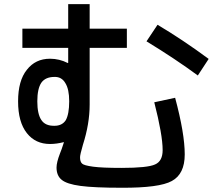

<svg xmlns="http://www.w3.org/2000/svg" viewBox="-20 -841 1040 917"><path d="M305.7 -612.3H86.9V-704.1H305.7V-821.3H408.2V-704.1H585.9V-612.3H408.2V-341.8Q408.2 -250 376 -149.4Q362.3 -102.5 362.3 -89.8Q362.3 -68.4 372.1 -59.6Q380.9 -50.8 424.8 -44.9Q467.8 -39.1 560.5 -39.1Q685.5 -39.1 720.7 -55.7Q756.8 -71.3 756.8 -124Q756.8 -196.3 716.8 -352.5L816.4 -374Q862.3 -203.1 862.3 -103.5Q862.3 -9.8 800.8 23.4Q741.2 56.6 560.5 55.7Q429.7 55.7 364.3 46.9Q298.8 38.1 274.4 17.6Q250 -2 250 -41Q250 -65.4 266.6 -108.4Q273.4 -124 285.2 -161.1L284.2 -162.1Q250 -153.3 218.8 -153.3Q149.4 -153.3 108.4 -205.1Q66.4 -257.8 66.4 -356.9Q66.4 -456.1 108.4 -507.8Q149.4 -560.5 218.8 -560.5Q263.7 -560.5 303.7 -540L305.7 -541ZM679.7 -643.6 732.4 -722.7Q852.5 -651.4 976.6 -559.6L924.8 -480.5Q817.4 -559.6 679.7 -643.6ZM177.7 -267.6Q196.3 -239.3 240.2 -240.2Q276.4 -240.2 293.9 -266.6Q310.5 -295.9 310.5 -357.4Q310.5 -415 292 -444.3Q274.4 -474.6 240.2 -473.6Q197.3 -473.6 177.7 -446.3Q158.2 -418 158.2 -356.9Q158.2 -295.9 177.7 -267.6Z"/></svg>

Font: RobotoJAA
Style: Medium
Weight: 500
Version: Version 2.05; 2016-11-05